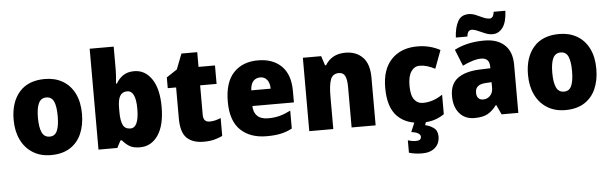

<svg xmlns="http://www.w3.org/2000/svg" viewBox="-57 -986 4583 1441"><g transform="rotate(-5 2234.0 -266.0)"><path d="M553 -278Q553 -193 524.5 -128Q496 -63 438.5 -26.5Q381 10 295 10Q216 10 158 -26.5Q100 -63 69 -128Q38 -193 38 -278Q38 -409 104.5 -486Q171 -563 298 -563Q373 -563 430.5 -530Q488 -497 520.5 -433Q553 -369 553 -278ZM221 -277Q221 -205 238.5 -167Q256 -129 297 -129Q337 -129 353.5 -167Q370 -205 370 -278Q370 -350 353.5 -387Q337 -424 296 -424Q257 -424 239 -387.5Q221 -351 221 -277Z M834 -588Q834 -564 832 -537Q830 -510 827 -482H834Q855 -519 888 -541Q921 -563 971 -563Q1052 -563 1102.5 -489Q1153 -415 1153 -278Q1153 -140 1102 -65Q1051 10 965 10Q915 10 886.5 -7.5Q858 -25 834 -54H823L795 0H653V-760H834ZM905 -417Q868 -417 851 -388Q834 -359 834 -298V-269Q834 -201 850 -169Q866 -137 906 -137Q970 -137 970 -280Q970 -417 905 -417Z M1503 -137Q1524 -137 1544.5 -142Q1565 -147 1587 -156V-21Q1557 -7 1524 1.5Q1491 10 1445 10Q1363 10 1318.5 -32.5Q1274 -75 1274 -182V-414H1211V-495L1291 -548L1336 -664H1455V-553H1579V-414H1455V-191Q1455 -137 1503 -137Z M1903 -563Q2015 -563 2080 -499Q2145 -435 2145 -310V-225H1832Q1833 -177 1860.5 -150Q1888 -123 1943 -123Q1990 -123 2029.5 -133.5Q2069 -144 2112 -166V-31Q2073 -10 2028 0Q1983 10 1920 10Q1796 10 1723.5 -59.5Q1651 -129 1651 -273Q1651 -419 1719 -491Q1787 -563 1903 -563ZM1909 -434Q1878 -434 1857.5 -413Q1837 -392 1834 -343H1980Q1980 -385 1961 -409.5Q1942 -434 1909 -434Z M2562 -563Q2643 -563 2692 -513Q2741 -463 2741 -360V0H2560V-304Q2560 -359 2547 -387Q2534 -415 2500 -415Q2454 -415 2438 -374Q2422 -333 2422 -246V0H2241V-553H2379L2402 -482H2410Q2433 -521 2471 -542Q2509 -563 2562 -563Z M3094 10Q2973 10 2905 -58.5Q2837 -127 2837 -274Q2837 -414 2909 -488.5Q2981 -563 3104 -563Q3153 -563 3195.5 -552Q3238 -541 3275 -521L3224 -384Q3193 -400 3165 -408.5Q3137 -417 3108 -417Q3069 -417 3044.5 -381Q3020 -345 3020 -275Q3020 -202 3044.5 -169.5Q3069 -137 3110 -137Q3186 -137 3258 -186V-39Q3225 -16 3185 -3Q3145 10 3094 10ZM3204 124Q3204 177 3168.5 208.5Q3133 240 3072 240Q3041 240 3015.5 236Q2990 232 2972 226V133Q2988 138 3003 140.5Q3018 143 3033 143Q3072 143 3072 115Q3072 83 3003 73L3034 0H3122L3111 31Q3146 38 3175 59Q3204 80 3204 124Z M3609 -563Q3706 -563 3761 -512Q3816 -461 3816 -363V0H3690L3656 -73H3653Q3621 -30 3584.5 -10Q3548 10 3485 10Q3414 10 3372.5 -38.5Q3331 -87 3331 -169Q3331 -258 3387.5 -301Q3444 -344 3551 -349L3636 -352V-362Q3636 -398 3619.5 -414Q3603 -430 3574 -430Q3544 -430 3508 -419Q3472 -408 3433 -389L3383 -513Q3428 -537 3484.5 -550Q3541 -563 3609 -563ZM3598 -245Q3552 -243 3532.5 -226.5Q3513 -210 3513 -179Q3513 -150 3526.5 -136.5Q3540 -123 3562 -123Q3593 -123 3614.5 -145Q3636 -167 3636 -202V-247ZM3398 -604Q3402 -679 3427 -725Q3452 -771 3509 -771Q3535 -771 3562 -759.5Q3589 -748 3615 -736Q3641 -724 3666 -724Q3676 -724 3685 -734Q3694 -744 3698 -772H3786Q3782 -685 3751.5 -645Q3721 -605 3676 -605Q3648 -605 3619.5 -617Q3591 -629 3565 -640.5Q3539 -652 3517 -652Q3509 -652 3499 -643Q3489 -634 3485 -604Z M4428 -278Q4428 -193 4399.5 -128Q4371 -63 4313.5 -26.5Q4256 10 4170 10Q4091 10 4033 -26.5Q3975 -63 3944 -128Q3913 -193 3913 -278Q3913 -409 3979.5 -486Q4046 -563 4173 -563Q4248 -563 4305.5 -530Q4363 -497 4395.5 -433Q4428 -369 4428 -278ZM4096 -277Q4096 -205 4113.5 -167Q4131 -129 4172 -129Q4212 -129 4228.5 -167Q4245 -205 4245 -278Q4245 -350 4228.5 -387Q4212 -424 4171 -424Q4132 -424 4114 -387.5Q4096 -351 4096 -277Z"/></g></svg>

Font: Noto Sans Lao UI SemCond Blk
Style: Regular
Weight: 900
Width: 4
Designer: Monotype Design Team
Foundry: Monotype Imaging Inc.
Version: Version 2.000; ttfautohint (v1.8.4.7-5d5b)